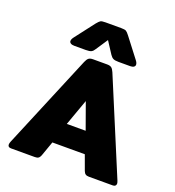

<svg xmlns="http://www.w3.org/2000/svg" viewBox="-160 -1043 1067 1168"><g transform="rotate(20 373.5 -458.5)"><path d="M160 -738Q160 -750 172 -765L268 -890Q282 -907 290 -912Q298 -917 322 -917H423Q447 -917 455.5 -912Q464 -907 477 -890L573 -765Q585 -750 585 -738Q585 -729 577 -723.5Q569 -718 554 -718H479Q455 -718 444 -723.5Q433 -729 423 -744L373 -821L322 -744Q313 -729 302 -723.5Q291 -718 267 -718H192Q177 -718 168.5 -723.5Q160 -729 160 -738ZM23 -18Q23 -26 28 -38L282 -646Q290 -665 299.5 -672.5Q309 -680 328 -680H419Q438 -680 447.5 -672.5Q457 -665 465 -646L719 -38Q724 -26 724 -19Q724 -10 718.5 -5Q713 0 703 0H548Q534 0 526 -5.5Q518 -11 513 -24L478 -120H268L234 -24Q229 -11 221 -5.5Q213 0 198 0H44Q23 0 23 -18ZM434 -256 373 -426 312 -256Z"/></g></svg>

Font: Mitr SemiBold
Style: Regular
Weight: 600
Designer: Thanarat Vachiruckul
Foundry: Cadson Demak
Version: Version 1.002